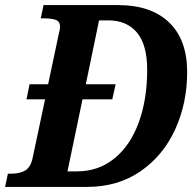

<svg xmlns="http://www.w3.org/2000/svg" viewBox="-42 -734 761 754"><path d="M693 -451Q693 -329 646 -226Q599 -123 510 -61.5Q421 0 300 0H-22L-11 -52H2Q36 -52 57 -64.5Q78 -77 86 -113L135 -344H62L74 -403H147L188 -597Q194 -621 194 -628Q194 -649 178 -655.5Q162 -662 129 -662H118L129 -714H422Q551 -714 622 -646Q693 -578 693 -451ZM536 -460Q536 -558 496 -606Q456 -654 383 -654H347L295 -403H412L399 -344H282L223 -61H260Q345 -61 407.5 -112Q470 -163 503 -253.5Q536 -344 536 -460Z"/></svg>

Font: Noto Serif Narrow
Style: Bold Italic
Weight: 700
Width: 4
Italic angle: -12°
Designer: Monotype Design Team
Foundry: Monotype Imaging Inc.
Version: Version 1.001